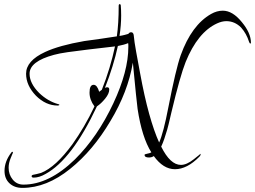

<svg xmlns="http://www.w3.org/2000/svg" viewBox="-20 -781 1242 935"><path d="M89 134Q50 134 26 111.5Q2 89 2 51Q2 5 35 -38Q38 -42 40 -42Q43 -42 43 -37Q43 -37 40 -30.5Q37 -24 32 -11Q22 13 22 36Q22 69 42 93.5Q62 118 94 118Q219 118 345 -5Q455 -114 532 -278Q605 -434 605 -553Q605 -558 605 -562.5Q605 -567 604 -571Q586 -563 554 -557Q533 -460 491 -353Q497 -356 502 -356Q512 -356 512 -345Q512 -325 492 -300.5Q472 -276 452 -263Q391 -133 328.5 -51Q266 31 202 66Q171 84 144 84Q134 84 134 77Q134 71 144.5 69.5Q155 68 180 61Q251 33 333 -79Q362 -120 389 -166Q416 -212 440 -263Q416 -295 416 -330Q416 -368 436 -368Q453 -368 463 -334L476 -344Q497 -397 513 -450Q529 -503 540 -555L411 -540Q352 -533 310 -527Q268 -521 243 -514Q124 -482 124 -422Q124 -375 171 -328Q213 -288 263 -274Q269 -273 269 -271Q269 -267 261 -267Q203 -267 155 -315Q107 -365 107 -422Q107 -485 200 -528Q269 -560 390 -581Q430 -586 469.5 -592Q509 -598 549 -604Q558 -666 558 -753Q558 -761 564 -761Q566 -761 568 -756Q569 -746 569.5 -733Q570 -720 570 -705Q570 -682 568 -657Q566 -632 562 -606Q576 -608 587 -611Q598 -614 605 -616Q610 -624 619 -624Q631 -624 632 -603Q633 -589 635.5 -574Q638 -559 643 -529L662 -426Q683 -311 706.5 -226.5Q730 -142 755 -87Q776 -134 800 -259Q836 -444 860 -512Q913 -659 1008 -713Q1036 -729 1065 -729Q1113 -729 1158 -673Q1202 -620 1202 -573Q1202 -569 1199 -569Q1196 -569 1193 -577Q1180 -618 1154 -647Q1123 -678 1082 -678Q1061 -678 1037 -667Q943 -624 884 -479Q857 -411 815 -235Q798 -161 794 -149Q787 -125 780 -104.5Q773 -84 765 -67Q809 22 861 22Q889 22 923 -5Q958 -32 955 -32Q957 -32 957 -29Q957 -24 951 -18Q891 43 832 43Q775 43 729 -21Q719 -14 705 -14Q684 -14 684 -27Q684 -30 695 -32Q711 -35 717 -39Q671 -112 650 -251Q648 -267 642 -323Q636 -379 627 -476Q603 -333 518 -192Q433 -48 322 41Q207 134 89 134Z"/></svg>

Font: Love Light
Style: Regular
Weight: 400
Designer: Robert E. Leuschke
Foundry: Robert E. Leuschke
Version: Version 1.010; ttfautohint (v1.8.3)